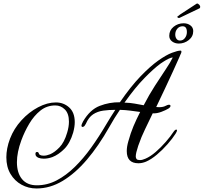

<svg xmlns="http://www.w3.org/2000/svg" viewBox="-20 -923 1155 1089"><path d="M1007 -621Q1005 -617 1002.5 -611.5Q1000 -606 997 -598Q990 -583 981 -562.5Q972 -542 961 -518Q940 -472 914.5 -418Q889 -364 866 -316Q871 -316 874.5 -315.5Q878 -315 882 -315Q906 -315 920 -323Q932 -329 938 -329Q947 -329 947 -322Q947 -315 935 -307Q920 -298 895 -288.5Q870 -279 846 -280Q823 -231 802.5 -189.5Q782 -148 764 -96Q750 -54 750 -36Q750 -26 755 -20.5Q760 -15 774 -15Q787 -15 805 -23Q833 -35 863 -61Q893 -87 920 -118Q947 -149 964 -175Q973 -188 980 -188Q984 -188 984 -183Q984 -178 976 -165Q959 -138 930.5 -105.5Q902 -73 870 -46Q838 -19 808 -6Q786 3 765 3Q699 3 699 -66Q699 -91 708 -122Q721 -169 737 -207Q753 -245 775 -288Q744 -292 718.5 -295.5Q693 -299 660 -300Q645 -278 629.5 -253Q614 -228 599 -201Q539 -95 473 -17.5Q407 60 335.5 103Q264 146 187 146Q141 146 102 124.5Q63 103 39.5 63.5Q16 24 16 -31Q16 -55 21 -81.5Q26 -108 37 -137Q59 -194 101.5 -240.5Q144 -287 196 -314.5Q248 -342 297 -342Q341 -342 372.5 -313.5Q404 -285 404 -230Q404 -204 395 -171Q377 -110 344 -77.5Q311 -45 277 -32Q252 -23 228 -23Q211 -23 198.5 -28Q186 -33 182 -43Q181 -46 181 -50Q181 -61 190 -61Q199 -61 201 -50Q202 -47 208.5 -43.5Q215 -40 228 -40Q236 -40 245 -42Q254 -44 264 -48Q290 -59 317.5 -87.5Q345 -116 361 -171Q371 -204 371 -233Q371 -279 348 -302Q325 -325 294 -325Q246 -325 209.5 -296Q173 -267 146 -221.5Q119 -176 101 -127Q76 -59 76 -3Q76 58 105 93Q134 128 189 128Q248 128 301.5 100Q355 72 404 24Q453 -24 497 -85.5Q541 -147 581 -215Q595 -238 608 -259.5Q621 -281 634 -300Q598 -300 565.5 -295.5Q533 -291 508 -274.5Q483 -258 467 -221Q464 -216 460.5 -210.5Q457 -205 452 -204Q451 -204 450.5 -203.5Q450 -203 449 -203Q442 -203 442 -211Q442 -213 444 -219Q446 -225 451 -234Q490 -301 545.5 -322.5Q601 -344 660 -343Q722 -433 777 -490Q832 -547 877 -579Q922 -611 955 -623.5Q988 -636 1004 -636Q1009 -636 1009 -631Q1009 -625 1007 -621ZM960 -597Q951 -597 936.5 -590Q922 -583 909 -574.5Q896 -566 890 -562Q852 -534 799.5 -480.5Q747 -427 686 -341Q719 -340 743 -335.5Q767 -331 795 -326Q826 -386 859 -437Q892 -488 919.5 -529Q947 -570 960 -597ZM994 -676Q972 -676 956 -688Q940 -700 940 -720Q940 -751 964.5 -771Q989 -791 1022 -791Q1044 -791 1060 -779Q1076 -767 1076 -747Q1076 -716 1051 -696Q1026 -676 994 -676ZM1001 -693Q1018 -693 1029 -707.5Q1040 -722 1040 -741Q1040 -774 1016 -774Q997 -774 985.5 -760Q974 -746 974 -727Q974 -713 981 -703Q988 -693 1001 -693ZM995 -821Q991 -821 988 -823.5Q985 -826 986 -828Q986 -831 989 -831Q995 -836 1001 -840.5Q1007 -845 1014 -849L1095 -902Q1096 -903 1098 -903Q1104 -903 1110.5 -895.5Q1117 -888 1115 -881Q1115 -878 1112 -876L999 -822Z"/></svg>

Font: Gwendolyn
Style: Bold
Weight: 700
Designer: Robert E. Leuschke
Foundry: Robert E. Leuschke
Version: Version 1.010; ttfautohint (v1.8.3)